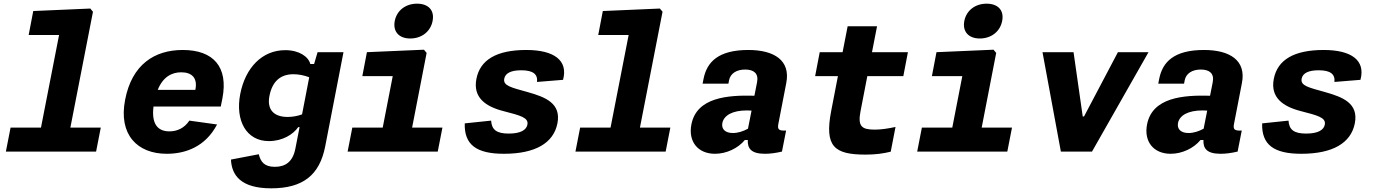

<svg xmlns="http://www.w3.org/2000/svg" viewBox="-20 -825 7480 1045"><path d="M12 0H503L528.5 -130.5H363L486 -761L471.5 -778.5L161 -765L136 -634.5H301.5L203 -130.5H37.5Z M661 -282C624 -92.5 727 12 887.5 12C987.5 12 1097 -24.5 1161.5 -147.5L1010.5 -168.5C983.5 -127.5 944 -110 902 -110C832.5 -110 804.5 -158 815.5 -245H1181.5L1190.5 -289.5C1223.5 -461 1141.5 -553 974.5 -553C821 -553 698 -474 661 -282ZM838.5 -336C867 -406.5 914.5 -431.5 966.5 -431.5C1025 -431.5 1056 -400 1043.5 -337.5L1043 -336Z M1287.5 -313C1259.5 -168.5 1321 -57 1443.5 -57C1517.5 -57 1576 -93.5 1603 -133H1610.5L1587.5 -15.5C1573.5 56 1533 83 1476 83C1418.5 83 1398.5 55.5 1388.5 14.5L1237 43.5C1241 127 1288.5 200 1456 200C1629 200 1719.5 128 1750 -28.5L1849.5 -541H1708.5L1689.5 -476.5H1669C1659 -516.5 1608.5 -552 1532.5 -552C1407.5 -552 1315.5 -457.5 1287.5 -313ZM1446.5 -303C1461.5 -380 1504.5 -421 1577 -421C1604 -421 1634 -415.5 1663 -404.5L1624 -202.5C1600 -193.5 1572 -188.5 1545.5 -188.5C1473 -188.5 1431.5 -226 1446.5 -303Z M1872 0H2362.5L2388 -130.5H2223L2302 -537L2287.5 -554.5L1977 -541L1952 -410.5H2117.5L2063 -130.5H1897.5ZM2213 -615.5C2274.5 -615.5 2323.5 -653 2334.5 -711C2346 -769 2311.5 -805 2250 -805C2188.5 -805 2140 -769 2128.5 -711C2117.5 -653 2151.5 -615.5 2213 -615.5Z M2844.5 -553C2682 -553 2593 -499 2573 -396C2553 -294.5 2622.5 -245 2721 -220C2812 -196.5 2858 -185 2850.5 -146.5C2845 -119 2816.5 -98 2748.5 -98C2683.5 -98 2656 -118.5 2653 -168.5L2509.5 -153.5C2506 -37 2573.5 12 2722.5 12C2893.5 12 2993 -46.5 3014 -154C3035 -263 2948.5 -296.5 2853 -323.5C2762 -349 2717 -358 2724.5 -397C2730.5 -427.5 2762.5 -442.5 2817 -442.5C2881 -442.5 2907.5 -421.5 2903 -379L3044.5 -390.5C3073 -495.5 2997 -553 2844.5 -553Z M3112 0H3603L3628.5 -130.5H3463L3586 -761L3571.5 -778.5L3261 -765L3236 -634.5H3401.5L3303 -130.5H3137.5Z M4053 -553C3890 -553 3827 -488 3809 -395L3804 -369.5H3944.5L3948 -388C3955 -425 3989 -447 4037 -446.5C4081.5 -446 4110 -426.5 4100.5 -377.5L4086 -304C3939.5 -308 3771.5 -295 3743 -147.5C3725 -54.5 3778.5 12 3871.5 12C3934 12 3997 -18 4034 -63H4050C4048 -18.5 4066.5 12 4143.5 12C4171.5 12 4202 8 4236 0L4258.5 -114.5C4217.5 -112.5 4210.5 -121 4216.5 -151.5L4259.5 -373.5C4283.5 -496.5 4193.5 -553 4053 -553ZM3911.5 -155.5C3920 -197 3966 -224 4045.5 -224L4070.5 -223L4051 -124.5C4024.5 -110 3996 -101 3969 -101C3927 -101 3905.5 -122.5 3911.5 -155.5Z M4692 16.5C4744 16.5 4789 10.5 4828 0.5L4854 -134C4812.5 -125 4774.5 -119.5 4741.5 -119.5C4670.5 -119.5 4647.5 -136.5 4663.5 -219L4700.5 -410.5H4896.5L4921.5 -541H4726L4753.5 -682H4593.5L4566 -541H4441.5L4416.5 -410.5H4540.5L4504 -221.5C4466 -25.5 4522 16.5 4692 16.5Z M4972 0H5462.5L5488 -130.5H5323L5402 -537L5387.5 -554.5L5077 -541L5052 -410.5H5217.5L5163 -130.5H4997.5ZM5313 -615.5C5374.5 -615.5 5423.5 -653 5434.5 -711C5446 -769 5411.5 -805 5350 -805C5288.5 -805 5240 -769 5228.5 -711C5217.5 -653 5251.5 -615.5 5313 -615.5Z M5654 -541 5754 0H5923.5L6231 -541H6064.5L5880 -191H5873L5823 -541Z M6533 -553C6370 -553 6307 -488 6289 -395L6284 -369.5H6424.5L6428 -388C6435 -425 6469 -447 6517 -446.5C6561.5 -446 6590 -426.5 6580.5 -377.5L6566 -304C6419.5 -308 6251.5 -295 6223 -147.5C6205 -54.5 6258.5 12 6351.5 12C6414 12 6477 -18 6514 -63H6530C6528 -18.5 6546.5 12 6623.5 12C6651.5 12 6682 8 6716 0L6738.5 -114.5C6697.5 -112.5 6690.5 -121 6696.5 -151.5L6739.5 -373.5C6763.5 -496.5 6673.5 -553 6533 -553ZM6391.5 -155.5C6400 -197 6446 -224 6525.5 -224L6550.5 -223L6531 -124.5C6504.5 -110 6476 -101 6449 -101C6407 -101 6385.5 -122.5 6391.5 -155.5Z M7184.5 -553C7022 -553 6933 -499 6913 -396C6893 -294.5 6962.5 -245 7061 -220C7152 -196.5 7198 -185 7190.5 -146.5C7185 -119 7156.5 -98 7088.5 -98C7023.5 -98 6996 -118.5 6993 -168.5L6849.5 -153.5C6846 -37 6913.5 12 7062.5 12C7233.5 12 7333 -46.5 7354 -154C7375 -263 7288.5 -296.5 7193 -323.5C7102 -349 7057 -358 7064.5 -397C7070.5 -427.5 7102.5 -442.5 7157 -442.5C7221 -442.5 7247.5 -421.5 7243 -379L7384.5 -390.5C7413 -495.5 7337 -553 7184.5 -553Z"/></svg>

Font: Monaspace Neon ExtraBold
Style: Italic
Weight: 800
Italic angle: -11°
Designer: Riley Cran & the Lettermatic Team
Foundry: Lettermatic
Version: Version 1.200 (Monaspace Neon)